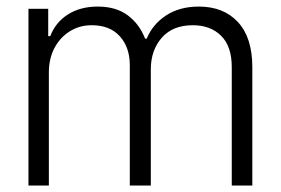

<svg xmlns="http://www.w3.org/2000/svg" viewBox="-20 -573 867 593"><path d="M67.9 0V-545.9H128.9V-461.4H135.3Q151.4 -503.9 189.7 -528.3Q228 -552.7 281.7 -552.7Q337.9 -552.7 374 -526.1Q410.2 -499.5 428.2 -453.6H433.1Q451.7 -498.5 493.4 -525.6Q535.2 -552.7 594.2 -552.7Q670.4 -552.7 714.8 -504.9Q759.3 -457 759.3 -365.7V0H695.8V-365.7Q695.8 -430.2 662.8 -462.6Q629.9 -495.1 575.7 -495.1Q513.2 -495.1 479.5 -456.3Q445.8 -417.5 445.8 -358.9V0H380.9V-371.6Q380.9 -426.8 350.1 -460.9Q319.3 -495.1 263.2 -495.1Q225.6 -495.1 195.6 -476.3Q165.5 -457.5 148.2 -424.8Q130.9 -392.1 130.9 -349.1V0Z"/></svg>

Font: Inter Tight Light
Style: Regular
Weight: 300
Designer: Rasmus Andersson
Foundry: rsms
Version: Version 3.004